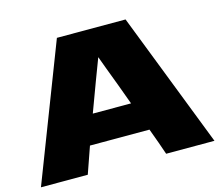

<svg xmlns="http://www.w3.org/2000/svg" viewBox="-102 -860 1148 994"><g transform="rotate(-15 471.5 -363.0)"><path d="M671 0Q652 -57 620 -143H301L251 0H0L280 -726H648L930 0ZM563 -299Q525 -404 485 -509L461 -574Q426 -483 358 -299Z"/></g></svg>

Font: Mantou Sans
Style: Regular
Weight: 400
Designer: Mant0u / artakana
Foundry: Mant0u / artakana
Version: Version 1.001;October 22, 2023;FontCreator 14.0.0.2901 64-bi